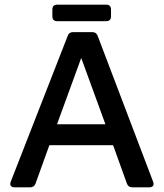

<svg xmlns="http://www.w3.org/2000/svg" viewBox="-20 -805 704 825"><path d="M43 0Q31 0 26.5 -6.5Q22 -13 26 -24L271 -651Q276 -667 294 -667H377Q394 -667 400 -650L638 -24Q642 -13 637.5 -6.5Q633 0 621 0H550Q531 0 525 -17L466 -181H192L133 -17Q127 0 109 0ZM225 -271H433L329 -556ZM226 -714Q205 -714 205 -735V-764Q205 -785 226 -785H436Q457 -785 457 -764V-735Q457 -714 436 -714Z"/></svg>

Font: Pitagon Sans Medium
Style: Regular
Weight: 500
Designer: Travis Tran
Foundry: Pitagon
Version: Version 1.001; ttfautohint (v1.8.4.7-5d5b);gftools[0.9.26]